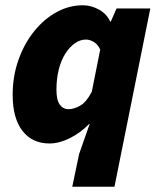

<svg xmlns="http://www.w3.org/2000/svg" viewBox="-20 -532 598 728"><path d="M254 176 280 52 320 -62H318Q285 -28 244.5 -8Q204 12 168 12Q102 12 65 -36Q28 -84 28 -172Q28 -243 50 -305Q72 -367 109.5 -413.5Q147 -460 194.5 -486Q242 -512 294 -512Q326 -512 355.5 -495.5Q385 -479 398 -450H400L422 -500H550L414 176ZM240 -118Q260 -118 283.5 -131Q307 -144 328 -184L360 -344Q351 -364 335.5 -373Q320 -382 306 -382Q284 -382 264 -368Q244 -354 228 -329Q212 -304 203 -269Q194 -234 194 -192Q194 -153 206.5 -135.5Q219 -118 240 -118Z"/></svg>

Font: Source Sans 3 Black
Style: Italic
Weight: 900
Italic angle: -11°
Designer: Paul D. Hunt
Foundry: Adobe
Version: Version 3.052;hotconv 1.1.0;makeotfexe 2.6.0